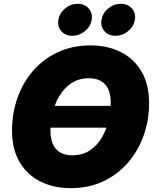

<svg xmlns="http://www.w3.org/2000/svg" viewBox="-20 -975 813 1005"><path d="M644 -420.9 625.5 -306.6H180.2L198.7 -420.9ZM350.1 9.8Q260.3 9.8 190.9 -25.1Q121.6 -60.1 82.3 -127.2Q43 -194.3 43 -291.5Q43 -382.8 71.8 -463.6Q100.6 -544.4 154.5 -606Q208.5 -667.5 284.2 -702.4Q359.9 -737.3 453.6 -737.3Q543 -737.3 612.1 -702.6Q681.2 -668 720.7 -600.6Q760.3 -533.2 760.3 -435.5Q760.3 -344.2 731.2 -263.7Q702.1 -183.1 648.2 -121.6Q594.2 -60.1 518.8 -25.1Q443.4 9.8 350.1 9.8ZM358.4 -162.1Q411.6 -162.1 449.7 -187.3Q487.8 -212.4 512.2 -253.7Q536.6 -294.9 548.1 -343Q559.6 -391.1 559.6 -437Q559.6 -479.5 546.9 -507.8Q534.2 -536.1 508.8 -550.8Q483.4 -565.4 445.3 -565.4Q392.6 -565.4 354.2 -540Q315.9 -514.6 291.5 -473.6Q267.1 -432.6 255.6 -384.5Q244.1 -336.4 244.1 -290.5Q244.1 -248.5 257.1 -220Q270 -191.4 295.4 -176.8Q320.8 -162.1 358.4 -162.1ZM584.5 -787.6Q547.9 -787.6 526.6 -812Q505.4 -836.4 511.2 -871.1Q517.1 -906.2 546.4 -930.7Q575.7 -955.1 612.3 -955.1Q648.9 -955.1 670.4 -930.7Q691.9 -906.2 686 -871.1Q680.2 -836.4 650.4 -812Q620.6 -787.6 584.5 -787.6ZM358.4 -787.6Q322.3 -787.6 301 -812Q279.8 -836.4 285.6 -871.1Q291 -906.2 320.6 -930.7Q350.1 -955.1 386.2 -955.1Q422.9 -955.1 444.3 -930.7Q465.8 -906.2 460 -871.1Q454.1 -836.4 424.6 -812Q395 -787.6 358.4 -787.6Z"/></svg>

Font: Inter 16pt Black
Style: Italic
Weight: 900
Italic angle: -9.3988°
Version: Version 4.001;git-66647c0bb